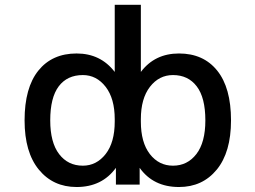

<svg xmlns="http://www.w3.org/2000/svg" viewBox="-20 -751 1040 782"><path d="M184.6 -260.7Q184.6 -170.9 220.7 -123.5Q256.8 -76.2 317.4 -76.2Q373 -76.2 410.2 -123.5Q447.3 -170.9 447.3 -255.9V-265.6Q447.3 -349.6 410.2 -397.5Q373 -445.3 317.4 -445.3Q253.9 -445.3 219.2 -399.4Q184.6 -353.5 184.6 -260.7ZM816.4 -260.7Q816.4 -353.5 781.2 -399.4Q746.1 -445.3 684.6 -445.3Q627.9 -445.3 590.8 -397.5Q553.7 -349.6 553.7 -265.6V-255.9Q553.7 -170.9 590.3 -123.5Q627 -76.2 684.6 -76.2Q743.2 -76.2 779.8 -123.5Q816.4 -170.9 816.4 -260.7ZM548.8 1H452.1V-67.4Q395.5 10.7 292 10.7Q196.3 10.7 138.2 -60.1Q80.1 -130.9 80.1 -260.7Q80.1 -393.6 136.2 -463.4Q192.4 -533.2 292 -533.2Q389.6 -533.2 447.3 -458V-731.4H553.7V-458Q610.4 -533.2 709 -533.2Q808.6 -533.2 864.7 -463.4Q920.9 -393.6 920.9 -260.7Q920.9 -130.9 862.8 -60.1Q804.7 10.7 709 10.7Q604.5 10.7 548.8 -67.4Z"/></svg>

Font: GenEi Gothic M SemiBold
Style: Regular
Weight: 500
Designer: o_tamon (Modified); [Source Han Sans]
Ryoko NISHIZUKA  (kana & ideographs); Paul D. Hunt (Latin, Greek & Cyrillic); Wenl
Version: Version 1.1a;Original Version 1.004